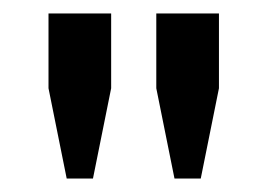

<svg xmlns="http://www.w3.org/2000/svg" viewBox="-20 -729 395 285"><path d="M52 -709H145V-598L118 -464H79L52 -598ZM212 -709H305V-598L278 -464H239L212 -598Z"/></svg>

Font: SolaimanLipi Normal
Style: Regular
Weight: 400
Designer: Solaiman Karim
Foundry: Ekushey
Version: Designed by Solaiman Karim | Developed Version 2.002 : Al Ma